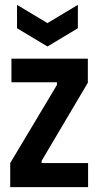

<svg xmlns="http://www.w3.org/2000/svg" viewBox="-20 -769 404 789"><path d="M22 0V-99L214 -420V-431H27V-528H341V-429L151 -108V-99H342V0ZM50 -749 175 -674 300 -749V-653L175 -578L50 -653Z"/></svg>

Font: Bricolage Grotesque 24pt Condensed SemiBold
Style: Regular
Weight: 600
Width: 3
Designer: Mathieu Triay
Foundry: Atelier Triay
Version: Version 1.001;gftools[0.9.33.dev8+g029e19f]